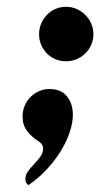

<svg xmlns="http://www.w3.org/2000/svg" viewBox="-20 -431 316 561"><path d="M252.9 -331.1Q252.9 -314.5 246.6 -300Q240.2 -285.6 229.2 -274.9Q218.3 -264.2 203.9 -258.1Q189.5 -252 172.9 -252Q156.2 -252 141.8 -258.1Q127.4 -264.2 116.9 -274.9Q106.4 -285.6 100.3 -300Q94.2 -314.5 94.2 -331.1Q94.2 -347.7 100.3 -362.1Q106.4 -376.5 116.9 -387.5Q127.4 -398.4 141.8 -404.8Q156.2 -411.1 172.9 -411.1Q189.5 -411.1 203.9 -404.8Q218.3 -398.4 229.2 -387.5Q240.2 -376.5 246.6 -362.1Q252.9 -347.7 252.9 -331.1ZM63 109.9Q54.2 104 54.2 92.8Q54.2 79.6 62.3 68.8Q70.3 58.1 80.1 47.9Q89.8 37.6 97.9 26.9Q106 16.1 106 2Q106 -3.4 102.8 -8.5Q99.6 -13.7 92.8 -18.1Q72.3 -30.8 59.1 -48.3Q45.9 -65.9 45.9 -90.8Q45.9 -107.4 52 -121.8Q58.1 -136.2 68.8 -147.2Q79.6 -158.2 94 -164.6Q108.4 -170.9 125 -170.9Q158.2 -170.9 175.5 -149.7Q192.9 -128.4 192.9 -95.2Q192.9 -73.2 184.1 -46.1Q175.3 -19 158.7 8.5Q142.1 36.1 117.9 62.5Q93.8 88.9 63 109.9Z"/></svg>

Font: Lobster
Style: Regular
Weight: 400
Designer: Pablo Impallari
Foundry: Pablo Impallari
Version: Version 1.007; ttfautohint (v1.1) -l 8 -r 50 -G 50 -x 14 -D 